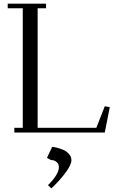

<svg xmlns="http://www.w3.org/2000/svg" viewBox="-20 -722 657 1046"><path d="M22 -676.8V-702.1H231V-676.8H185.1V-25.9H504.9L550.8 -143.1L578.1 -138.2L550.8 0H58.1V-25.9H104V-676.8ZM235.8 138.2 264.2 78.1Q271.5 78.1 286.9 81.8Q302.2 85.4 321.5 93Q340.8 100.6 355 116Q369.1 131.3 369.1 150.9Q369.1 176.3 335.2 221.2Q301.3 266.1 259.8 304.2L241.2 287.1Q300.8 227.5 300.8 189Q300.8 173.3 291.5 163.8Q282.2 154.3 273.7 152.1Q265.1 149.9 257.8 149.9Z"/></svg>

Font: Dehuti
Style: Book
Weight: 400
Version: Version 1.2